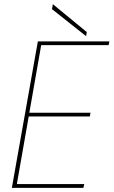

<svg xmlns="http://www.w3.org/2000/svg" viewBox="-20 -903 546 923"><path d="M506 -704 502 -686H178L121 -361H415L412 -343H118L61 -18H385L381 0H37L162 -704ZM230 -859 234 -883 397 -749 394 -729Z"/></svg>

Font: Poppins Variable
Style: Italic
Weight: 100
Italic angle: -10°
Designer: Jonny Pinhorn
Foundry: Indian Type Foundry
Version: Version 6.000